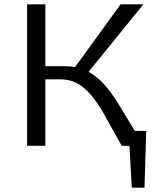

<svg xmlns="http://www.w3.org/2000/svg" viewBox="-20 -678 741 893"><path d="M660 -69 652 195H593L582 0H546L456 -161Q414 -233 368 -271Q322 -309 261 -309H191V0H106V-658H191V-370H285Q310 -370 329 -366L541 -658H647L392 -344Q432 -322 465.5 -284.5Q499 -247 532 -193L607 -69Z"/></svg>

Font: Ysabeau Infant Medium
Style: Regular
Weight: 500
Designer: Christian Thalmann (Catharsis Fonts)
Version: Version 0.003